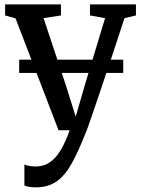

<svg xmlns="http://www.w3.org/2000/svg" viewBox="-20 -574 622 846"><path d="M137 251.5Q121.5 251.5 108.2 249.2Q95 247 87.5 243V150.5Q93.5 154.5 107.8 157Q122 159.5 137 159.5Q158 159.5 177.5 152.5Q197 145.5 215.5 128.2Q234 111 251.8 79.8Q269.5 48.5 287 0H238L48.5 -493L2.5 -506V-554.5H248.5V-506L172 -494L269.5 -200.5L313.5 -60L354.5 -201.5L443 -494L376.5 -506V-554.5H579V-506L528.5 -494Q499 -403.5 474 -328.2Q449 -253 429 -193.8Q409 -134.5 394.2 -91.2Q379.5 -48 370 -21.2Q360.5 5.5 356 15Q326 91.5 297.2 144.2Q268.5 197 231 224.2Q193.5 251.5 137 251.5ZM523 -311V-252.5H64.5V-311Z"/></svg>

Font: Merriweather 20pt Medium
Style: Regular
Weight: 500
Version: Version 2.100